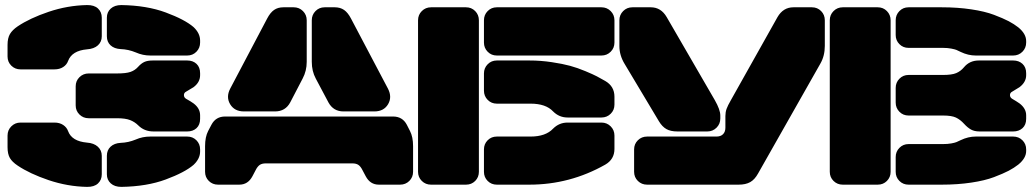

<svg xmlns="http://www.w3.org/2000/svg" viewBox="-20 -729 4081 758"><path d="M381.8 -659.2V-585.9Q381.8 -564 366.5 -550Q351.1 -536.1 323.2 -534.2Q264.2 -528.8 249 -488.8Q243.7 -473.6 229.5 -464.4Q215.3 -455.1 194.8 -455.1H61Q39.6 -455.1 24.7 -469.7Q9.8 -484.4 9.8 -505.9V-551.8Q9.8 -578.6 19.3 -594.7Q28.8 -610.8 49.8 -625Q97.7 -657.2 172.1 -682.4Q246.6 -707.5 323.2 -709Q351.6 -709.5 366.7 -695.6Q381.8 -681.6 381.8 -659.2ZM456.1 -535.2Q431.2 -536.6 416.5 -550Q401.9 -563.5 401.9 -585.9V-659.2Q401.9 -681.2 417.2 -695.1Q432.6 -709 459 -709Q559.6 -707.5 634.5 -679.7Q709.5 -651.9 744.1 -622.1Q770 -597.7 770 -568.8V-561Q770 -539.6 755.4 -524.7Q740.7 -509.8 719.2 -509.8H573.2Q543.5 -509.8 516.1 -522Q486.8 -534.2 456.1 -535.2ZM278.8 -313V-388.2Q278.8 -409.7 293.7 -424.3Q308.6 -439 330.1 -439H441.9Q477.5 -439 495.1 -445.1Q512.7 -451.2 524.9 -464.8Q537.1 -478.5 549.8 -484.4Q562.5 -490.2 583 -490.2H719.2Q741.7 -490.2 755.9 -476.8Q770 -463.4 770 -439.9V-432.1Q770 -404.3 744.1 -384.8L714.8 -367.2Q706.1 -362.8 706.1 -353.5Q706.1 -344.2 714.8 -338.9Q733.4 -328.6 744.1 -320.8Q770 -301.3 770 -273.9V-259.8Q770 -236.3 755.9 -223.1Q741.7 -210 719.2 -210H585.9Q549.8 -210 525.9 -233.9Q512.2 -247.6 493.7 -254.9Q475.1 -262.2 441.9 -262.2H330.1Q308.6 -262.2 293.7 -276.9Q278.8 -291.5 278.8 -313ZM381.8 -113.8V-41Q381.8 -18.6 366.7 -4.6Q351.6 9.3 323.2 8.8Q246.6 7.3 172.1 -17.8Q97.7 -43 49.8 -75.2Q28.3 -89.4 19 -105.2Q9.8 -121.1 9.8 -147.9V-193.8Q9.8 -215.3 24.7 -230.2Q39.6 -245.1 61 -245.1H194.8Q215.3 -245.1 229.5 -235.6Q243.7 -226.1 249 -210.9Q263.7 -171.4 323.2 -166Q350.6 -164.1 366.2 -149.9Q381.8 -135.7 381.8 -113.8ZM456.1 -165Q486.8 -166 516.1 -178.2Q542.5 -189.9 573.2 -189.9H719.2Q740.7 -189.9 755.4 -175.3Q770 -160.6 770 -139.2V-130.9Q770 -102.5 744.1 -78.1Q709.5 -48.3 634.5 -20.5Q559.6 7.3 459 8.8Q432.6 8.8 417.2 -5.1Q401.9 -19 401.9 -41V-113.8Q401.9 -136.2 416.5 -149.9Q431.2 -163.6 456.1 -165Z M1098.6 -700.2H1139.6Q1161.1 -700.2 1176 -685.3Q1190.9 -670.4 1190.9 -648.9V-484.9Q1190.9 -449.2 1174.8 -418.9L1126 -325.2Q1106.9 -289.1 1065.9 -289.1H942.9Q905.8 -289.1 888.7 -317.4Q871.6 -345.7 888.7 -378.9L1034.7 -655.8Q1046.9 -679.2 1062 -689.7Q1077.1 -700.2 1098.6 -700.2ZM1261.7 -700.2H1301.8Q1323.2 -700.2 1338.4 -689.7Q1353.5 -679.2 1365.7 -655.8L1511.7 -378.9Q1528.8 -345.7 1512 -317.4Q1495.1 -289.1 1458 -289.1H1335.9Q1296.4 -289.1 1276.9 -324.2L1226.6 -418.9Q1210.9 -448.2 1210.9 -484.9V-648.9Q1210.9 -670.4 1225.6 -685.3Q1240.2 -700.2 1261.7 -700.2ZM868.7 -269H1531.7Q1568.8 -269 1585.9 -236.8L1598.6 -211.9Q1610.8 -188.5 1610.8 -151.9V-50.8Q1610.8 -29.3 1595.9 -14.6Q1581.1 0 1559.6 0H1475.6Q1441.4 0 1423.8 -33.2L1410.6 -58.1Q1403.8 -71.8 1395 -77.9Q1386.2 -84 1370.6 -84H1029.8Q1014.2 -84 1005.4 -77.9Q996.6 -71.8 989.7 -58.1L976.6 -33.2Q959 0 924.8 0H840.8Q819.3 0 804.4 -14.6Q789.6 -29.3 789.6 -50.8V-151.9Q789.6 -188.5 801.8 -211.9L814.9 -236.8Q832 -269 868.7 -269Z M1870.6 -648.9V-50.8Q1870.6 -29.3 1856 -14.6Q1841.3 0 1819.8 0H1681.6Q1660.2 0 1645.3 -14.6Q1630.4 -29.3 1630.4 -50.8V-648.9Q1630.4 -670.4 1645.3 -685.3Q1660.2 -700.2 1681.6 -700.2H1819.8Q1841.3 -700.2 1856 -685.3Q1870.6 -670.4 1870.6 -648.9ZM2405.8 -648.9V-561Q2405.8 -539.6 2390.9 -524.7Q2376 -509.8 2354.5 -509.8H1941.4Q1919.9 -509.8 1905.3 -524.7Q1890.6 -539.6 1890.6 -561V-648.9Q1890.6 -670.4 1905.3 -685.3Q1919.9 -700.2 1941.4 -700.2H2354.5Q2376 -700.2 2390.9 -685.3Q2405.8 -670.4 2405.8 -648.9ZM2074.7 -319.8H1941.4Q1919.9 -319.8 1905.3 -334.7Q1890.6 -349.6 1890.6 -371.1V-439Q1890.6 -460.4 1905.3 -475.3Q1919.9 -490.2 1941.4 -490.2H2069.8Q2114.7 -490.2 2158.2 -483.6Q2201.7 -477.1 2230.5 -469.2Q2259.3 -461.4 2291.3 -448Q2323.2 -434.6 2336.2 -427.7Q2349.1 -420.9 2369.6 -409.2Q2405.8 -388.2 2405.8 -347.2V-315.9Q2405.8 -294.4 2390.9 -279.8Q2376 -265.1 2354.5 -265.1H2220.7Q2187.5 -265.1 2163.6 -289.1Q2134.8 -319.8 2074.7 -319.8ZM1941.4 -189.9H2074.7Q2134.3 -189.9 2163.6 -221.2Q2187.5 -245.1 2220.7 -245.1H2354.5Q2376 -245.1 2390.9 -230.2Q2405.8 -215.3 2405.8 -193.8V-141.1Q2405.8 -100.1 2369.6 -79.1Q2230 0 2069.8 0H1941.4Q1919.9 0 1905.3 -14.6Q1890.6 -29.3 1890.6 -50.8V-139.2Q1890.6 -160.6 1905.3 -175.3Q1919.9 -189.9 1941.4 -189.9Z M2772.5 -210H2654.3Q2627.4 -210 2610.8 -219.5Q2594.2 -229 2581.5 -250L2446.3 -476.1Q2425.3 -510.3 2425.3 -546.9V-648.9Q2425.3 -670.4 2440.2 -685.3Q2455.1 -700.2 2476.6 -700.2H2549.3Q2589.8 -700.2 2612.3 -661.1L2801.8 -334Q2823.7 -295.9 2823.7 -272.9V-261.2Q2823.7 -239.7 2808.8 -224.9Q2793.9 -210 2772.5 -210ZM3218.8 -478 2972.7 -43.9Q2959.5 -20 2941.7 -10Q2923.8 0 2896.5 0H2534.7Q2513.2 0 2498.3 -14.6Q2483.4 -29.3 2483.4 -50.8V-139.2Q2483.4 -160.6 2498.3 -175.3Q2513.2 -189.9 2534.7 -189.9H2808.6Q2825.2 -189.9 2834.5 -199.2Q2843.8 -208.5 2843.8 -225.1V-271Q2843.8 -286.1 2848.4 -299.1Q2853 -312 2865.7 -334L3049.3 -661.1Q3071.8 -700.2 3112.3 -700.2H3185.5Q3207 -700.2 3221.7 -685.3Q3236.3 -670.4 3236.3 -648.9V-547.9Q3236.3 -508.3 3218.8 -478Z M3445.3 0H3307.1Q3285.6 0 3270.8 -14.6Q3255.9 -29.3 3255.9 -50.8V-648.9Q3255.9 -670.4 3270.8 -685.3Q3285.6 -700.2 3307.1 -700.2H3445.3Q3466.8 -700.2 3481.4 -685.3Q3496.1 -670.4 3496.1 -648.9V-50.8Q3496.1 -29.3 3481.4 -14.6Q3466.8 0 3445.3 0ZM3703.1 -540H3566.9Q3545.4 -540 3530.8 -554.7Q3516.1 -569.3 3516.1 -590.8V-648.9Q3516.1 -670.4 3530.8 -685.3Q3545.4 -700.2 3566.9 -700.2H3698.2Q3760.7 -700.2 3814.5 -692.1Q3868.2 -684.1 3904.3 -670.4Q3940.4 -656.7 3962.2 -645.3Q3983.9 -633.8 4000 -621.1Q4031.2 -595.7 4031.2 -566.9V-561Q4031.2 -539.6 4016.4 -524.7Q4001.5 -509.8 3980 -509.8H3832Q3802.2 -509.8 3772.9 -523.9Q3760.7 -529.8 3755.6 -532Q3750.5 -534.2 3735.8 -537.1Q3721.2 -540 3703.1 -540ZM3516.1 -324.2V-381.8Q3516.1 -403.3 3530.8 -418.2Q3545.4 -433.1 3566.9 -433.1H3703.1Q3737.8 -433.1 3755.1 -440.4Q3772.5 -447.8 3785.2 -462.9Q3807.6 -490.2 3844.2 -490.2H3980Q4002.4 -490.2 4016.8 -476.8Q4031.2 -463.4 4031.2 -439.9V-432.1Q4031.2 -404.8 4004.9 -384.8L3976.1 -367.2Q3967.3 -362.8 3967.3 -353.5Q3967.3 -344.2 3976.1 -338.9Q3992.2 -329.6 4004.9 -320.8Q4031.2 -300.8 4031.2 -273.9V-259.8Q4031.2 -236.3 4016.8 -223.1Q4002.4 -210 3980 -210H3847.2Q3827.1 -210 3813.5 -217.5Q3799.8 -225.1 3786.1 -240.2Q3771 -256.8 3753.9 -264.9Q3736.8 -272.9 3703.1 -272.9H3566.9Q3545.4 -272.9 3530.8 -287.8Q3516.1 -302.7 3516.1 -324.2ZM3566.9 -160.2H3703.1Q3721.2 -160.2 3735.6 -162.8Q3750 -165.5 3755.9 -168Q3761.7 -170.4 3772.9 -175.8Q3802.2 -189.9 3832 -189.9H3980Q4001.5 -189.9 4016.4 -175.3Q4031.2 -160.6 4031.2 -139.2V-132.8Q4031.2 -104.5 4000 -79.1Q3983.9 -66.4 3962.2 -54.9Q3940.4 -43.5 3904.3 -29.8Q3868.2 -16.1 3814.5 -8.1Q3760.7 0 3698.2 0H3566.9Q3545.4 0 3530.8 -14.6Q3516.1 -29.3 3516.1 -50.8V-108.9Q3516.1 -130.4 3530.8 -145.3Q3545.4 -160.2 3566.9 -160.2Z"/></svg>

Font: Nastup Soft
Style: Regular
Weight: 400
Designer: Maksym Kobuzan
Foundry: Zakznak
Version: Version 1.020;hotconv 1.0.109;makeotfexe 2.5.65596